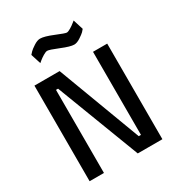

<svg xmlns="http://www.w3.org/2000/svg" viewBox="-212 -1059 1108 1195"><g transform="rotate(-30 341.5 -461.5)"><path d="M80 0V-687H261L485 -90H501V-687H603V0H426L198 -597H183V0ZM494 -916 517 -843Q512 -836 502.5 -826.5Q493 -817 468 -800.5Q443 -784 423 -784Q396 -784 334 -809.5Q272 -835 257 -835Q246 -835 227 -823.5Q208 -812 195 -801L182 -790L159 -862Q165 -869 174.5 -879Q184 -889 210 -906Q236 -923 256 -923Q286 -923 347.5 -897.5Q409 -872 420 -872Q430 -872 448.5 -883Q467 -894 480 -905Z"/></g></svg>

Font: TitilliumText
Style: Medium
Weight: 500
Designer: Accademia di Belle Arti di Urbino and others
Foundry: Accademia di Belle Arti di Urbino and others.
Version: Version 60.001